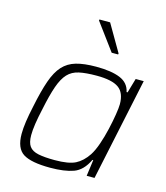

<svg xmlns="http://www.w3.org/2000/svg" viewBox="-112 -827 799 922"><g transform="rotate(15 288.0 -366.5)"><path d="M223 8Q129 8 89 -17Q49 -42 49 -114Q49 -141 54 -176Q59 -211 69 -256Q85 -335 103 -386.5Q121 -438 147 -466.5Q173 -495 212.5 -506.5Q252 -518 312 -518Q388 -518 431.5 -500Q475 -482 484 -438H489L510 -510H550L442 0H403L414 -81H410Q383 -24 338.5 -8Q294 8 223 8ZM235 -33Q304 -33 337.5 -50Q371 -67 397 -106Q412 -129 425 -166.5Q438 -204 447.5 -245.5Q457 -287 462.5 -321.5Q468 -356 468 -373Q468 -430 435 -453.5Q402 -477 326 -477Q272 -477 238 -469.5Q204 -462 182.5 -439Q161 -416 145.5 -372Q130 -328 115 -255Q105 -211 100 -177.5Q95 -144 95 -120Q95 -83 108.5 -64.5Q122 -46 153 -39.5Q184 -33 235 -33ZM366 -602 267 -736 268 -741H321L399 -607L398 -602Z"/></g></svg>

Font: Saira ExtraLight
Style: Italic
Weight: 200
Italic angle: -12°
Designer: Hector Gatti with collaboration of the Omnibus-Type team
Foundry: Omnibus-Type
Version: Version 1.100; ttfautohint (v1.8.3)